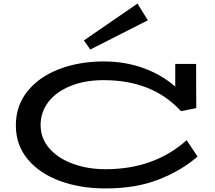

<svg xmlns="http://www.w3.org/2000/svg" viewBox="-20 -1045 1206 1078"><path d="M1089 -166Q1000 -88 872 -37.5Q744 13 573 13Q431 13 316.5 -29Q202 -71 135.5 -151Q69 -231 69 -341Q69 -452 135 -533.5Q201 -615 313.5 -657.5Q426 -700 562 -700Q681 -700 783 -663.5Q885 -627 964 -559V-686H1081L1082 -438L996 -421Q837 -595 562 -595Q457 -595 376.5 -562.5Q296 -530 252 -473Q208 -416 208 -343Q208 -268 257 -212Q306 -156 389 -125.5Q472 -95 573 -95Q846 -95 1028 -258ZM487 -767 810 -931 752 -1025 451 -818Z"/></svg>

Font: BioRhyme Expanded
Style: Bold
Weight: 700
Width: 7
Designer: Aoife Mooney
Foundry: Aoife Mooney Type
Version: Version 1.000